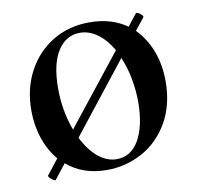

<svg xmlns="http://www.w3.org/2000/svg" viewBox="-56 -460 547 534"><g transform="rotate(-10 217.0 -192.5)"><path d="M409 -201Q409 -134 380.5 -85Q352 -36 305.5 -11Q259 14 206 14Q138 14 93 -25L60 17H59Q55 17 47 10Q39 3 42 0L75 -42Q52 -69 39.5 -106Q27 -143 27 -185Q27 -247 53 -295.5Q79 -344 124.5 -371.5Q170 -399 228 -399Q291 -399 334 -368L360 -401L362 -402Q367 -402 374 -396Q381 -390 379 -387L352 -353Q379 -326 394 -287Q409 -248 409 -201ZM132 -113 288 -310Q270 -341 246.5 -358Q223 -375 197 -375Q158 -375 134.5 -338.5Q111 -302 111 -232Q111 -170 132 -113ZM299 -286 143 -88Q161 -52 185.5 -31.5Q210 -11 238 -11Q278 -11 300.5 -49.5Q323 -88 324 -154Q324 -227 299 -286Z"/></g></svg>

Font: Cormorant Upright SemiBold
Style: Regular
Weight: 600
Designer: Christian Thalmann (Catharsis Fonts)
Foundry: Catharsis Fonts
Version: Version 3.302